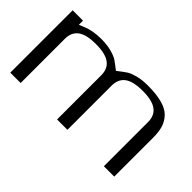

<svg xmlns="http://www.w3.org/2000/svg" viewBox="-65 -794 1088 1088"><g transform="rotate(45 479.0 -250.0)"><path d="M125 -500V-466.8Q159.2 -481.4 172.4 -485.8Q185.5 -490.2 211.4 -495.1Q237.3 -500 270.5 -500Q320.3 -500 355 -490.2Q389.6 -480.5 405.8 -469.7Q421.9 -459 458 -430.7Q496.1 -460 511.7 -470.2Q527.3 -480.5 562 -490.2Q596.7 -500 645.5 -500Q713.9 -500 760.3 -487.3Q806.6 -474.6 831.1 -448.7Q855.5 -422.9 865.2 -390.6Q875 -358.4 875 -312.5V0H792V-354.5Q792 -406.2 756.8 -432.1Q721.7 -458 645.5 -458Q569.3 -458 534.7 -432.1Q500 -406.2 500 -354.5V0H417V-354.5Q417 -406.2 381.8 -432.1Q346.7 -458 270.5 -458Q194.3 -458 159.7 -432.1Q125 -406.2 125 -354.5V0H42V-500Z"/></g></svg>

Font: okolaks
Style: Regular
Weight: 500
Version: Version 000.6.0